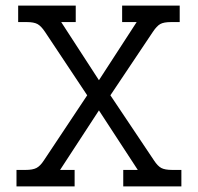

<svg xmlns="http://www.w3.org/2000/svg" viewBox="-20 -667 708 687"><path d="M39 -59H72Q97 -59 110.5 -66Q124 -73 137 -93L292 -326L141 -553Q127 -574 114 -581Q101 -588 76 -588H45V-647H251V-588H199L334 -380L469 -588H417V-647H623V-588H592Q566 -588 553.5 -581Q541 -574 527 -553L375 -326L531 -93Q544 -73 557 -66Q570 -59 596 -59H629V0H421V-59H473L334 -272L195 -59H247V0H39Z"/></svg>

Font: Pridi Light
Style: Regular
Weight: 300
Designer: Katatrad Team
Foundry: CadsonDemak
Version: Version 1.003